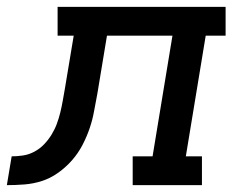

<svg xmlns="http://www.w3.org/2000/svg" viewBox="-76 -540 696 560"><path d="M-56 0 -42 -84Q-26 -84 -9 -86.5Q8 -89 24 -97.5Q40 -106 52.5 -119Q65 -132 74.5 -147.5Q84 -163 90 -179.5Q96 -196 100 -212.5Q104 -229 107 -246Q110 -263 113 -280L139 -436H92V-520H582V-436H524L466 -84H513V0H311V-84H369L427 -436H236L208 -267Q203 -242 198.5 -216.5Q194 -191 185.5 -166Q177 -141 164.5 -117Q152 -93 134 -72.5Q116 -52 93.5 -36Q71 -20 46 -12Q21 -4 -5 -2Q-31 0 -56 0Z"/></svg>

Font: Iosevka Etoile Medium Oblique
Style: Regular
Weight: 500
Italic angle: -9°
Designer: Belleve Invis
Foundry: Belleve Invis
Version: Version 15.5.2; ttfautohint (v1.8.4)